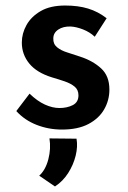

<svg xmlns="http://www.w3.org/2000/svg" viewBox="-20 -460 463 695"><path d="M204 9Q156 9 112.5 -8Q69 -25 39 -58L87 -121Q115 -94 142.5 -81.5Q170 -69 195 -69Q223 -69 243.5 -79.5Q264 -90 264 -115Q264 -135 250 -146.5Q236 -158 214 -165.5Q192 -173 168 -180Q113 -197 86 -230Q59 -263 59 -306Q59 -339 76 -369.5Q93 -400 127.5 -420Q162 -440 216 -440Q263 -440 299 -429Q335 -418 366 -394L323 -327Q305 -344 280.5 -353.5Q256 -363 236 -364Q209 -365 191 -353Q173 -341 173 -321Q172 -301 186.5 -289Q201 -277 224 -270Q247 -263 270 -255Q316 -240 346 -212.5Q376 -185 376 -136Q376 -97 357 -64Q338 -31 300 -11Q262 9 204 9ZM179 215 122 176Q145 155 155 116.5Q165 78 159 41L257 42Q262 70 254 103Q246 136 227 166Q208 196 179 215Z"/></svg>

Font: Synthetic SemiBold
Style: Regular
Weight: 600
Designer: Santiago Orozco
Foundry: Typemade
Version: Version 2.000; ttfautohint (v1.8.4.7-5d5b)